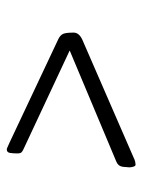

<svg xmlns="http://www.w3.org/2000/svg" viewBox="55 -602 429 580"><g transform="rotate(90 270.0 -311.5)"><path d="M431 -117Q428 -117 424.5 -119Q421 -121 411 -125L97 -273Q85 -279 81.5 -288Q78 -297 78 -319Q78 -335 99 -345L453 -499Q463 -504 468.5 -505Q474 -506 477 -506Q481 -506 483 -499.5Q485 -493 485 -487Q485 -483 483.5 -468.5Q482 -454 468 -448L132 -307L429 -168Q440 -163 441.5 -158.5Q443 -154 443 -150Q443 -137 441.5 -127Q440 -117 431 -117Z"/></g></svg>

Font: Briem Hand Thin
Style: Regular
Weight: 100
Designer: Gunnlaugur SE Briem, Eben Sorkin
Foundry: Sorkin Type Co.
Version: Version 1.003